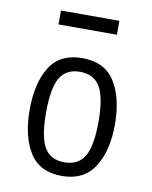

<svg xmlns="http://www.w3.org/2000/svg" viewBox="-75 -673 587 743"><g transform="rotate(10 219.0 -302.0)"><path d="M51.8 -218.8Q51.8 -323.2 91.3 -386.7Q130.9 -450.2 218.8 -450.2Q306.6 -450.2 346.7 -386.7Q386.7 -323.2 386.7 -218.8Q386.7 -115.2 345.7 -51.3Q304.7 12.7 218.8 12.7Q130.9 12.7 91.3 -50.8Q51.8 -114.3 51.8 -218.8ZM322.3 -218.8Q322.3 -313.5 297.9 -355Q273.4 -396.5 218.8 -396.5Q164.1 -396.5 140.1 -355Q116.2 -313.5 116.2 -218.8Q116.2 -123 140.1 -82Q164.1 -41 218.8 -41Q273.4 -41 297.9 -82Q322.3 -123 322.3 -218.8ZM104.5 -562.5V-617.2H334V-562.5Z"/></g></svg>

Font: Sudo Light
Style: Regular
Weight: 300
Monospace: yes
Designer: Jens Kutilek
Foundry: Jens Kutilek
Version: Version 0.040